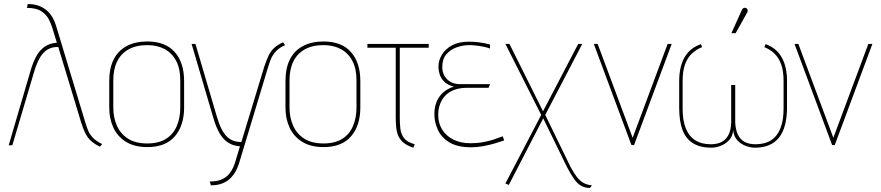

<svg xmlns="http://www.w3.org/2000/svg" viewBox="-20 -717 4354 949"><path d="M401 -114 257 -590Q252 -607 242.5 -625.5Q233 -644 217 -660Q201 -676 176.5 -686.5Q152 -697 117 -697L113 -678Q160 -678 185 -661Q210 -644 221.5 -621Q233 -598 239 -578L261 -506Q225 -503 200.5 -486Q176 -469 160 -440Q144 -411 132 -371L23 1H41L148 -360Q160 -401 175.5 -429Q191 -457 213 -471Q235 -485 268 -485L381 -112Q391 -80 402 -58Q413 -36 430 -20.5Q447 -5 474 8L485 -5Q454 -20 438 -37.5Q422 -55 414.5 -74.5Q407 -94 401 -114Z M890 -185V-316Q890 -408 843.5 -460Q797 -512 708 -512Q649 -512 606.5 -489.5Q564 -467 542 -423.5Q520 -380 520 -316V-185Q520 -131 540 -87Q560 -43 602 -16.5Q644 10 708 10Q799 10 844.5 -43.5Q890 -97 890 -185ZM871 -320V-185Q871 -135 854 -94.5Q837 -54 801 -31Q765 -8 708 -8Q650 -8 613 -31.5Q576 -55 558 -95.5Q540 -136 540 -185V-320Q540 -375 559 -413.5Q578 -452 615.5 -473Q653 -494 708 -494Q757 -494 793.5 -474.5Q830 -455 850.5 -416.5Q871 -378 871 -320Z M1389 -494 1379 -508Q1351 -495 1334.5 -479.5Q1318 -464 1307.5 -442Q1297 -420 1286 -387L1173 -15Q1149 -15 1130.5 -22.5Q1112 -30 1097.5 -46Q1083 -62 1072 -85.5Q1061 -109 1052 -140L946 -500H927L1036 -129Q1048 -89 1065 -59Q1082 -29 1107 -12.5Q1132 4 1166 6L1144 79Q1140 94 1132.5 111Q1125 128 1111.5 144Q1098 160 1075.5 170Q1053 180 1017 180L1022 199Q1057 199 1081.5 188.5Q1106 178 1121.5 161.5Q1137 145 1146.5 126.5Q1156 108 1161 92L1305 -385Q1311 -405 1319 -425Q1327 -445 1343.5 -463Q1360 -481 1389 -494Z M1761 -185V-316Q1761 -408 1714.5 -460Q1668 -512 1579 -512Q1520 -512 1477.5 -489.5Q1435 -467 1413 -423.5Q1391 -380 1391 -316V-185Q1391 -131 1411 -87Q1431 -43 1473 -16.5Q1515 10 1579 10Q1670 10 1715.5 -43.5Q1761 -97 1761 -185ZM1742 -320V-185Q1742 -135 1725 -94.5Q1708 -54 1672 -31Q1636 -8 1579 -8Q1521 -8 1484 -31.5Q1447 -55 1429 -95.5Q1411 -136 1411 -185V-320Q1411 -375 1430 -413.5Q1449 -452 1486.5 -473Q1524 -494 1579 -494Q1628 -494 1664.5 -474.5Q1701 -455 1721.5 -416.5Q1742 -378 1742 -320Z M1956 -133V-481H2099V-500H1796V-481H1936V-133Q1936 -105 1939 -82Q1942 -59 1951 -41Q1960 -23 1977.5 -9.5Q1995 4 2023 13L2030 -4Q1993 -14 1977.5 -34Q1962 -54 1959 -80Q1956 -106 1956 -133Z M2402 -477V-497Q2376 -504 2350 -507.5Q2324 -511 2299 -511Q2248 -511 2214.5 -493Q2181 -475 2164 -446.5Q2147 -418 2147 -386Q2147 -370 2153 -350Q2159 -330 2176 -313Q2193 -296 2224 -289Q2178 -275 2152.5 -240Q2127 -205 2127 -152Q2127 -114 2144 -76Q2161 -38 2201 -13.5Q2241 11 2309 11Q2338 11 2368 5.5Q2398 0 2425 -8Q2452 -16 2472 -23L2465 -43Q2465 -44 2453 -39Q2441 -34 2419 -27Q2397 -20 2368 -14.5Q2339 -9 2306 -9Q2257 -9 2221 -27Q2185 -45 2165.5 -76.5Q2146 -108 2146 -149Q2146 -178 2155 -202.5Q2164 -227 2181.5 -245Q2199 -263 2226 -273Q2253 -283 2289 -283H2395L2402 -301H2254Q2227 -301 2207.5 -312Q2188 -323 2177 -342Q2166 -361 2166 -386Q2166 -425 2186 -448.5Q2206 -472 2237 -483Q2268 -494 2301 -494Q2313 -494 2332 -492Q2351 -490 2370.5 -486Q2390 -482 2402 -477Z M2800 108 2675 -149 2858 -500H2838L2664 -167L2498 -500H2478L2655 -149L2478 190L2495 197L2665 -132L2782 108Q2800 142 2816 165.5Q2832 189 2851 200.5Q2870 212 2896 212L2906 199Q2883 197 2865 187.5Q2847 178 2831.5 158Q2816 138 2800 108Z M2915 -500 3101 0H3114L3300 -500H3280L3107 -36L2934 -500Z M3764 -499 3758 -484Q3786 -473 3807.5 -452.5Q3829 -432 3841 -399Q3853 -366 3853 -316V-180Q3853 -122 3837.5 -83Q3822 -44 3791.5 -24Q3761 -4 3714 -4Q3682 -4 3660 -16Q3638 -28 3627 -52Q3616 -76 3614 -110V-297H3594V-110Q3593 -76 3581.5 -52Q3570 -28 3548 -16Q3526 -4 3493 -4Q3447 -4 3416 -24Q3385 -44 3369.5 -83Q3354 -122 3354 -180V-316Q3354 -366 3366 -399Q3378 -432 3400 -452.5Q3422 -473 3450 -484L3445 -499Q3390 -480 3363.5 -433.5Q3337 -387 3337 -316V-185Q3337 -118 3353.5 -74.5Q3370 -31 3405.5 -9Q3441 13 3496 13Q3516 13 3540 4.5Q3564 -4 3582.5 -23Q3601 -42 3604 -73Q3607 -42 3625 -23Q3643 -4 3667 4.5Q3691 13 3711 13Q3791 13 3830.5 -37Q3870 -87 3870 -187V-316Q3870 -388 3843.5 -434Q3817 -480 3764 -499ZM3672 -653Q3675 -657 3675.5 -661.5Q3676 -666 3674.5 -670.5Q3673 -675 3668 -677Q3664 -679 3660 -678.5Q3656 -678 3652.5 -675.5Q3649 -673 3647 -668L3595 -553H3616Z M3907 -500 4093 0H4106L4292 -500H4272L4099 -36L3926 -500Z"/></svg>

Font: Advent Pro Thin
Style: Regular
Weight: 250
Version: Version 3.000